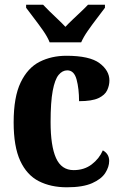

<svg xmlns="http://www.w3.org/2000/svg" viewBox="-20 -786 516 816"><path d="M264 10Q196 10 145 -16Q94 -42 66 -102.5Q38 -163 38 -266Q38 -374 68 -436Q98 -498 148.5 -523.5Q199 -549 262 -549Q361 -549 403 -517.5Q445 -486 445 -444Q445 -423 435.5 -402.5Q426 -382 398.5 -369Q371 -356 316 -356Q316 -409 305.5 -448Q295 -487 266 -487Q245 -487 229 -467.5Q213 -448 204 -400Q195 -352 195 -267Q195 -166 218 -114.5Q241 -63 293 -63Q338 -63 370 -87.5Q402 -112 417 -147Q444 -132 444 -102Q444 -77 427.5 -51Q411 -25 371.5 -7.5Q332 10 264 10ZM191 -606Q182 -629 163.5 -655.5Q145 -682 125 -708Q105 -734 91 -753V-766H163Q174 -754 191 -737.5Q208 -721 226.5 -703.5Q245 -686 258 -672Q271 -686 289.5 -703.5Q308 -721 325.5 -737.5Q343 -754 354 -766H426V-753Q412 -734 392 -708Q372 -682 353.5 -655.5Q335 -629 325 -606Z"/></svg>

Font: Noto Serif Thai Condensed ExtraBold
Style: Regular
Weight: 800
Width: 3
Designer: Monotype Design Team
Foundry: Monotype Imaging Inc.
Version: Version 2.002; ttfautohint (v1.8.4.7-5d5b)